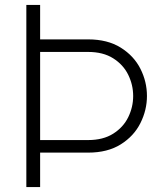

<svg xmlns="http://www.w3.org/2000/svg" viewBox="-20 -760 659 780"><path d="M87 0V-740H143V-600H338Q417 -600 470.5 -566.5Q524 -533 550.5 -480.5Q577 -428 577 -370Q577 -313 550.5 -260Q524 -207 470.5 -173.5Q417 -140 338 -140H143V0ZM338 -549H143V-191H338Q399 -191 440 -217Q481 -243 501 -284Q521 -325 521 -370Q521 -415 501 -456Q481 -497 440 -523Q399 -549 338 -549Z"/></svg>

Font: Be Vietnam Pro ExtraLight
Style: Regular
Weight: 200
Designer: Lam Bao, Tony Le, Vietanh Nguyen
Foundry: Yellow Type Foundry
Version: Version 1.002; ttfautohint (v1.8.3)